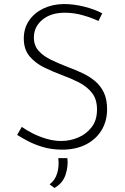

<svg xmlns="http://www.w3.org/2000/svg" viewBox="-20 -734 621 952"><path d="M468 -630Q437 -645 392 -658Q347 -671 302 -671Q232 -671 190 -636Q148 -601 148 -548Q148 -508 172 -481.5Q196 -455 235 -436.5Q274 -418 318 -401Q353 -388 387.5 -372Q422 -356 450 -333Q478 -310 494.5 -276Q511 -242 511 -192Q511 -133 483 -87.5Q455 -42 405 -17Q355 8 289 8Q236 8 192.5 -5Q149 -18 116.5 -35.5Q84 -53 65 -65L88 -105Q110 -89 141.5 -73Q173 -57 210 -46Q247 -35 284 -35Q327 -35 367.5 -52Q408 -69 434.5 -103.5Q461 -138 461 -191Q461 -242 436 -273.5Q411 -305 372 -325Q333 -345 289 -361Q243 -378 199 -399.5Q155 -421 126.5 -455Q98 -489 98 -543Q98 -594 124 -632Q150 -670 194.5 -691.5Q239 -713 296 -714Q346 -714 397.5 -701Q449 -688 487 -668ZM250 198 226 180Q253 160 263.5 125Q274 90 269 50H314Q319 90 305 132.5Q291 175 250 198Z"/></svg>

Font: Synthetic Light
Style: Regular
Weight: 300
Designer: Santiago Orozco
Foundry: Typemade
Version: Version 2.000; ttfautohint (v1.8.4.7-5d5b)